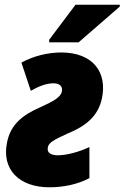

<svg xmlns="http://www.w3.org/2000/svg" viewBox="-20 -786 529 816"><path d="M189 -617V-606H314L489 -758V-766H301ZM190 10C249 10 309 -2 360 -29V-161C316 -140 262 -126 226 -126C201 -126 179 -134 183 -158C186 -180 208 -191 264 -217C348 -251 397 -294 413 -367C437 -479 375 -563 240 -563C184 -563 122 -548 71 -520L111 -400C139 -416 173 -432 207 -432C234 -432 247 -419 243 -397C238 -373 208 -356 153 -331C74 -297 25 -256 10 -181C-14 -66 61 10 190 10Z"/></svg>

Font: Noto Sans Condensed Black
Style: Italic
Weight: 900
Width: 3
Italic angle: -12°
Designer: Monotype Design Team
Foundry: Monotype Imaging Inc.
Version: Version 2.013